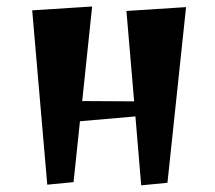

<svg xmlns="http://www.w3.org/2000/svg" viewBox="-20 -552 654 585"><path d="M410.2 12.7 392.6 -197.3 223.6 -182.6 204.1 2.9 124 10.7 78.1 -520.5 260.7 -532.2 230.5 -244.1 388.7 -243.2 365.2 -518.6 546.9 -530.3 490.2 4.9Z"/></svg>

Font: Ravi Prakash
Style: Regular
Weight: 400
Designer: Appaji Ambarisha Darbha
Version: Version 1.0.4; ttfautohint (v1.2.42-39fb)